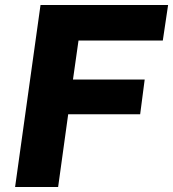

<svg xmlns="http://www.w3.org/2000/svg" viewBox="-20 -743 688 763"><path d="M141 -723 40 0H211L251 -289H537L555 -427H270L292 -582H627L648 -723Z"/></svg>

Font: United Sans ExtraBold
Style: Italic
Weight: 800
Italic angle: -8°
Designer: Pablo Impallari, Rodrigo Fuenzalida (Modified by Dan O. Williams)
Version: Version 1.000;PS 001.000;hotconv 1.0.88;makeotf.lib2.5.64775